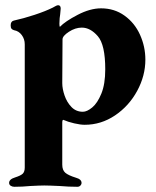

<svg xmlns="http://www.w3.org/2000/svg" viewBox="-20 -460 598 737"><path d="M15 242Q15 228 38 221Q60 214 67.5 206.5Q75 199 75 183V-290Q75 -310 63.5 -325.5Q52 -341 34 -344Q27 -346 24 -350Q21 -354 21 -363Q21 -378 33 -381Q70 -389 112.5 -403Q155 -417 183 -431Q185 -432 192 -436Q199 -440 203 -440Q213 -440 213 -427L211 -405Q210 -399 209 -390Q208 -381 208 -369Q208 -359 210 -357Q230 -378 278 -403Q326 -428 368 -428Q419 -428 458 -400Q497 -372 517.5 -326.5Q538 -281 538 -231Q538 -169 506.5 -111Q475 -53 421.5 -17Q368 19 305 19Q289 19 265 13.5Q241 8 223 0Q219 0 219 11V172Q219 193 230.5 203Q242 213 271 222Q293 228 293 242Q293 248 288.5 252.5Q284 257 277 257Q243 257 209 254Q167 252 150 252Q134 252 96 254Q66 257 35 257Q27 257 21 253Q15 249 15 242ZM384 -194Q384 -288 355.5 -321Q327 -354 294 -354Q269 -354 244.5 -338Q220 -322 220 -309L219 -141Q219 -119 228 -93Q237 -67 254.5 -49Q272 -31 298 -31Q314 -31 334 -47.5Q354 -64 369 -100.5Q384 -137 384 -194Z"/></svg>

Font: EB Garamond ExtraBold
Style: Regular
Weight: 800
Designer: Georg Duffner and Octavio Pardo
Foundry: Georg Duffner
Version: Version 1.000